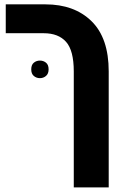

<svg xmlns="http://www.w3.org/2000/svg" viewBox="-20 -609 574 864"><path d="M469.2 234.4H312V-287.6Q312 -381.8 277.3 -420.7Q242.7 -459.5 176.8 -459.5H5.9V-589.4H184.1Q314.5 -589.4 391.8 -513.7Q469.2 -438 469.2 -287.6ZM120.6 -296.9Q120.6 -317.4 132.3 -326.9Q144 -336.4 159.7 -336.4Q175.3 -336.4 187 -326.9Q198.7 -317.4 198.7 -296.9Q198.7 -277.3 187 -267.3Q175.3 -257.3 159.7 -257.3Q144 -257.3 132.3 -267.1Q120.6 -276.9 120.6 -296.9Z"/></svg>

Font: Lunasima
Style: Bold
Weight: 700
Designer: The DocRepair Project, Monotype Design Team
Foundry: Google
Version: Version 2.009